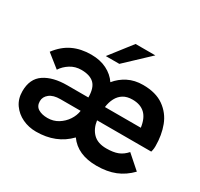

<svg xmlns="http://www.w3.org/2000/svg" viewBox="-150 -895 1138 1094"><g transform="rotate(30 419.0 -348.0)"><path d="M205 10Q156.5 10 115.2 -9.5Q74 -29 48.5 -65.2Q23 -101.5 23 -151.5Q23 -233.5 78.8 -270.8Q134.5 -308 227.5 -308H366.5Q366.5 -370.5 338.8 -397.5Q311 -424.5 254 -424.5Q214 -424.5 182 -404.2Q150 -384 131.5 -355L45.5 -423.5Q86.5 -478 139.2 -503Q192 -528 259.5 -528Q318.5 -528 362.2 -506Q406 -484 431.5 -446Q461 -482.5 503.8 -504.2Q546.5 -526 602 -526Q686 -526 738.5 -488.8Q791 -451.5 813.8 -391.5Q836.5 -331.5 836.5 -259Q836.5 -244 834.2 -233Q832 -222 831 -220H474.5Q481.5 -169 512 -138.2Q542.5 -107.5 599.5 -107.5Q645.5 -107.5 675 -119Q704.5 -130.5 728.5 -158L817 -80Q774.5 -36 722.2 -15Q670 6 600.5 6Q476 6 418.5 -75Q336.5 10 205 10ZM711.5 -308Q703.5 -367 673.5 -395.2Q643.5 -423.5 591.5 -423.5Q555.5 -423.5 531.5 -408.8Q507.5 -394 493.8 -368Q480 -342 475.5 -308ZM222.5 -90Q261 -90 292 -109.2Q323 -128.5 342.5 -158Q362 -187.5 366.5 -220H233.5Q187 -220 162.2 -200.2Q137.5 -180.5 137.5 -152Q137.5 -119.5 161.2 -104.8Q185 -90 222.5 -90ZM423.5 -562H334.5L447 -706.5H577Z"/></g></svg>

Font: Acari Sans
Style: Bold
Weight: 700
Designer: Alfredo Marco Pradil and Stefan Peev (font) & Cristiano Sobral (main changes)
Foundry: Alfredo Marco Pradil and Stefan Peev (font) & Cristiano Sobral (main changes)
Version: Version 1.063; ttfautohint (v1.8.3)